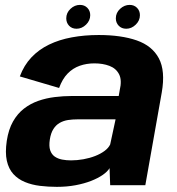

<svg xmlns="http://www.w3.org/2000/svg" viewBox="-20 -738 705 765"><path d="M206.5 6.5Q246.5 6.5 281 0Q315.5 -6.5 343 -17.2Q370.5 -28 389.5 -41.2Q408.5 -54.5 416.5 -68L419 0H559L624.5 -369.5Q639.5 -455.5 613 -505.5Q586.5 -555.5 524.8 -577Q463 -598.5 373.5 -598.5Q316.5 -598.5 266.2 -589.2Q216 -580 175.2 -560.2Q134.5 -540.5 105 -509.2Q75.5 -478 59 -433.5L215.5 -387.5Q228.5 -423.5 249.5 -445Q270.5 -466.5 297.8 -476Q325 -485.5 356 -485.5Q390 -485.5 416.2 -475.5Q442.5 -465.5 454.5 -442Q466.5 -418.5 457 -378.5L453 -355.5H266Q232 -355.5 197.8 -351.2Q163.5 -347 132.2 -336Q101 -325 75.2 -305Q49.5 -285 31.8 -253.8Q14 -222.5 7 -177Q0 -130 7.2 -97.5Q14.5 -65 33.2 -44.5Q52 -24 79.2 -12.8Q106.5 -1.5 139.2 2.5Q172 6.5 206.5 6.5ZM263 -99Q244.5 -99 227.5 -102.2Q210.5 -105.5 198 -114.2Q185.5 -123 180 -139.2Q174.5 -155.5 178.5 -182Q182.5 -208 192.8 -224Q203 -240 218 -248.5Q233 -257 251.2 -259.8Q269.5 -262.5 289.5 -262.5H440.5L419 -162.5Q412.5 -148.5 396.8 -136.8Q381 -125 359.2 -116.5Q337.5 -108 312.5 -103.5Q287.5 -99 263 -99ZM285 -623.5Q306 -623.5 322.8 -639.8Q339.5 -656 339.5 -677.5Q339.5 -695 328 -706.8Q316.5 -718.5 298.5 -718.5Q277.5 -718.5 260.8 -702.8Q244 -687 244 -665Q244 -647.5 255.2 -635.5Q266.5 -623.5 285 -623.5ZM483 -623.5Q504 -623.5 520.8 -639.8Q537.5 -656 537.5 -677.5Q537.5 -695 526 -706.8Q514.5 -718.5 496.5 -718.5Q475.5 -718.5 458.5 -702.8Q441.5 -687 441.5 -665Q441.5 -647.5 453 -635.5Q464.5 -623.5 483 -623.5Z"/></svg>

Font: Anybody UltraCondensed Thin
Style: Bold Italic
Weight: 700
Italic angle: -10°
Version: Version 1.111